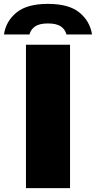

<svg xmlns="http://www.w3.org/2000/svg" viewBox="-74 -971 494 991"><path d="M60 0V-740H287.5V0ZM-53.5 -793Q-43.5 -861.5 11 -906.2Q65.5 -951 173.5 -951Q281.5 -951 336 -906.2Q390.5 -861.5 401 -793H269Q262.5 -819.5 239.8 -834.8Q217 -850 173.5 -850Q130 -850 107.5 -834.8Q85 -819.5 78 -793Z"/></svg>

Font: Encode Sans SmExp Black
Style: Regular
Weight: 900
Width: 6
Designer: Multiple Designers
Foundry: Impallari Type
Version: Version 3.002; ttfautohint (v1.8.3) -l 8 -r 50 -G 200 -x 14 